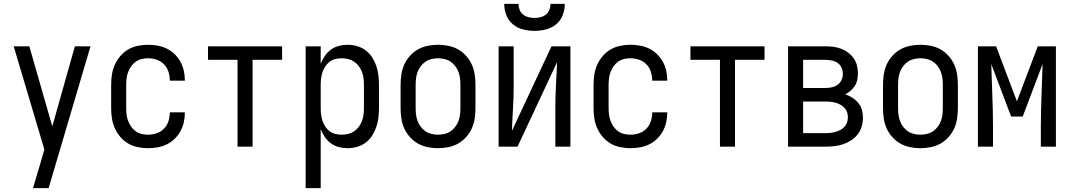

<svg xmlns="http://www.w3.org/2000/svg" viewBox="-20 -760 5540 995"><path d="M151 215Q160 185 169 154.5Q178 124 187 94L210 15L51 -520H132L251 -105L368 -520H449L232 215Z M747 8Q721 8 694 2.5Q667 -3 644 -16.5Q621 -30 603.5 -50.5Q586 -71 575 -95.5Q564 -120 560 -146.5Q556 -173 556 -200V-320Q556 -347 560 -373.5Q564 -400 575 -424.5Q586 -449 603.5 -469.5Q621 -490 644 -503.5Q667 -517 694 -522.5Q721 -528 747 -528Q772 -528 797 -523.5Q822 -519 844.5 -508Q867 -497 885 -479.5Q903 -462 915 -440Q927 -418 932.5 -393.5Q938 -369 938 -344V-342H860V-343Q860 -366 853 -388Q846 -410 830 -426.5Q814 -443 792 -450.5Q770 -458 747 -458Q730 -458 713.5 -454Q697 -450 683 -440Q669 -430 659.5 -416Q650 -402 644 -386.5Q638 -371 636 -354Q634 -337 634 -320V-200Q634 -183 636 -166Q638 -149 644 -133.5Q650 -118 659.5 -104Q669 -90 683 -80Q697 -70 713.5 -66Q730 -62 747 -62Q770 -62 792 -69.5Q814 -77 830 -93.5Q846 -110 853 -132Q860 -154 860 -177V-178H938V-176Q938 -151 932.5 -126.5Q927 -102 915 -80Q903 -58 885 -40.5Q867 -23 844.5 -12Q822 -1 797 3.5Q772 8 747 8Z M1211 0V-450H1058V-520H1442V-450H1289V0Z M1564 215V-520H1642V-429Q1650 -450 1663 -469.5Q1676 -489 1694.5 -502.5Q1713 -516 1735.5 -522Q1758 -528 1781 -528Q1806 -528 1830.5 -521Q1855 -514 1875 -499Q1895 -484 1908.5 -463Q1922 -442 1930 -418.5Q1938 -395 1941 -370Q1944 -345 1944 -320V-200Q1944 -175 1941 -150Q1938 -125 1930 -101.5Q1922 -78 1908.5 -57Q1895 -36 1875 -21Q1855 -6 1830.5 1Q1806 8 1781 8Q1758 8 1735.5 2Q1713 -4 1694.5 -17.5Q1676 -31 1663 -50.5Q1650 -70 1642 -91V215ZM1751 -62Q1768 -62 1784.5 -66Q1801 -70 1815 -79.5Q1829 -89 1839.5 -103Q1850 -117 1856 -133Q1862 -149 1864 -166Q1866 -183 1866 -200V-320Q1866 -337 1864 -354Q1862 -371 1856 -387Q1850 -403 1839.5 -417Q1829 -431 1815 -440.5Q1801 -450 1784.5 -454Q1768 -458 1751 -458Q1734 -458 1717.5 -454Q1701 -450 1688 -440Q1675 -430 1665.5 -415.5Q1656 -401 1651 -385.5Q1646 -370 1644 -353.5Q1642 -337 1642 -320V-200Q1642 -183 1644 -166.5Q1646 -150 1651 -134.5Q1656 -119 1665.5 -104.5Q1675 -90 1688 -80Q1701 -70 1717.5 -66Q1734 -62 1751 -62Z M2250 8Q2223 8 2196 2.5Q2169 -3 2146 -16Q2123 -29 2104.5 -49.5Q2086 -70 2075 -94.5Q2064 -119 2060 -146Q2056 -173 2056 -200V-320Q2056 -347 2060 -374Q2064 -401 2075 -425.5Q2086 -450 2104.5 -470.5Q2123 -491 2146 -504Q2169 -517 2196 -522.5Q2223 -528 2250 -528Q2277 -528 2304 -522.5Q2331 -517 2354 -504Q2377 -491 2395.5 -470.5Q2414 -450 2425 -425.5Q2436 -401 2440 -374Q2444 -347 2444 -320V-200Q2444 -173 2440 -146Q2436 -119 2425 -94.5Q2414 -70 2395.5 -49.5Q2377 -29 2354 -16Q2331 -3 2304 2.5Q2277 8 2250 8ZM2250 -62Q2267 -62 2284 -66Q2301 -70 2315 -79.5Q2329 -89 2339.5 -103Q2350 -117 2356 -133Q2362 -149 2364 -166Q2366 -183 2366 -200V-320Q2366 -337 2364 -354Q2362 -371 2356 -387Q2350 -403 2339.5 -417Q2329 -431 2315 -440.5Q2301 -450 2284 -454Q2267 -458 2250 -458Q2233 -458 2216 -454Q2199 -450 2185 -440.5Q2171 -431 2160.5 -417Q2150 -403 2144 -387Q2138 -371 2136 -354Q2134 -337 2134 -320V-200Q2134 -183 2136 -166Q2138 -149 2144 -133Q2150 -117 2160.5 -103Q2171 -89 2185 -79.5Q2199 -70 2216 -66Q2233 -62 2250 -62Z M2564 0V-520H2642V-312Q2642 -254 2638.5 -197Q2635 -140 2633 -82L2838 -520H2936V0H2858V-208Q2858 -266 2861.5 -323Q2865 -380 2867 -438L2662 0ZM2750 -600Q2720 -600 2690.5 -607.5Q2661 -615 2638 -634Q2615 -653 2604 -681.5Q2593 -710 2593 -740H2667Q2667 -724 2673 -709Q2679 -694 2691 -684.5Q2703 -675 2718.5 -671Q2734 -667 2750 -667Q2766 -667 2781.5 -671Q2797 -675 2809 -684.5Q2821 -694 2827 -709Q2833 -724 2833 -740H2907Q2907 -710 2896 -681.5Q2885 -653 2862 -634Q2839 -615 2809.5 -607.5Q2780 -600 2750 -600Z M3247 8Q3221 8 3194 2.5Q3167 -3 3144 -16.5Q3121 -30 3103.5 -50.5Q3086 -71 3075 -95.5Q3064 -120 3060 -146.5Q3056 -173 3056 -200V-320Q3056 -347 3060 -373.5Q3064 -400 3075 -424.5Q3086 -449 3103.5 -469.5Q3121 -490 3144 -503.5Q3167 -517 3194 -522.5Q3221 -528 3247 -528Q3272 -528 3297 -523.5Q3322 -519 3344.5 -508Q3367 -497 3385 -479.5Q3403 -462 3415 -440Q3427 -418 3432.5 -393.5Q3438 -369 3438 -344V-342H3360V-343Q3360 -366 3353 -388Q3346 -410 3330 -426.5Q3314 -443 3292 -450.5Q3270 -458 3247 -458Q3230 -458 3213.5 -454Q3197 -450 3183 -440Q3169 -430 3159.5 -416Q3150 -402 3144 -386.5Q3138 -371 3136 -354Q3134 -337 3134 -320V-200Q3134 -183 3136 -166Q3138 -149 3144 -133.5Q3150 -118 3159.5 -104Q3169 -90 3183 -80Q3197 -70 3213.5 -66Q3230 -62 3247 -62Q3270 -62 3292 -69.5Q3314 -77 3330 -93.5Q3346 -110 3353 -132Q3360 -154 3360 -177V-178H3438V-176Q3438 -151 3432.5 -126.5Q3427 -102 3415 -80Q3403 -58 3385 -40.5Q3367 -23 3344.5 -12Q3322 -1 3297 3.5Q3272 8 3247 8Z M3711 0V-450H3558V-520H3942V-450H3789V0Z M4064 0V-520H4257Q4278 -520 4298.5 -517.5Q4319 -515 4338.5 -507.5Q4358 -500 4375 -487.5Q4392 -475 4404 -458Q4416 -441 4421 -420.5Q4426 -400 4426 -379Q4426 -362 4422.5 -345.5Q4419 -329 4410 -315Q4401 -301 4388 -290Q4375 -279 4360 -271Q4380 -265 4397.5 -253.5Q4415 -242 4428 -226.5Q4441 -211 4446.5 -191Q4452 -171 4452 -150Q4452 -127 4445.5 -104.5Q4439 -82 4424.5 -63.5Q4410 -45 4390.5 -32.5Q4371 -20 4349 -12.5Q4327 -5 4303.5 -2.5Q4280 0 4257 0ZM4142 -304H4257Q4274 -304 4290.5 -307.5Q4307 -311 4320.5 -320.5Q4334 -330 4341 -345.5Q4348 -361 4348 -377Q4348 -394 4341 -409.5Q4334 -425 4320.5 -434Q4307 -443 4290.5 -446.5Q4274 -450 4257 -450H4142ZM4142 -70H4257Q4271 -70 4284 -71.5Q4297 -73 4310 -76.5Q4323 -80 4335 -86.5Q4347 -93 4356 -102.5Q4365 -112 4369.5 -125Q4374 -138 4374 -152Q4374 -165 4370 -178Q4366 -191 4356.5 -201Q4347 -211 4335 -217.5Q4323 -224 4310.5 -227.5Q4298 -231 4284.5 -232.5Q4271 -234 4257 -234H4142Z M4750 8Q4723 8 4696 2.5Q4669 -3 4646 -16Q4623 -29 4604.5 -49.5Q4586 -70 4575 -94.5Q4564 -119 4560 -146Q4556 -173 4556 -200V-320Q4556 -347 4560 -374Q4564 -401 4575 -425.5Q4586 -450 4604.5 -470.5Q4623 -491 4646 -504Q4669 -517 4696 -522.5Q4723 -528 4750 -528Q4777 -528 4804 -522.5Q4831 -517 4854 -504Q4877 -491 4895.5 -470.5Q4914 -450 4925 -425.5Q4936 -401 4940 -374Q4944 -347 4944 -320V-200Q4944 -173 4940 -146Q4936 -119 4925 -94.5Q4914 -70 4895.5 -49.5Q4877 -29 4854 -16Q4831 -3 4804 2.5Q4777 8 4750 8ZM4750 -62Q4767 -62 4784 -66Q4801 -70 4815 -79.5Q4829 -89 4839.5 -103Q4850 -117 4856 -133Q4862 -149 4864 -166Q4866 -183 4866 -200V-320Q4866 -337 4864 -354Q4862 -371 4856 -387Q4850 -403 4839.5 -417Q4829 -431 4815 -440.5Q4801 -450 4784 -454Q4767 -458 4750 -458Q4733 -458 4716 -454Q4699 -450 4685 -440.5Q4671 -431 4660.5 -417Q4650 -403 4644 -387Q4638 -371 4636 -354Q4634 -337 4634 -320V-200Q4634 -183 4636 -166Q4638 -149 4644 -133Q4650 -117 4660.5 -103Q4671 -89 4685 -79.5Q4699 -70 4716 -66Q4733 -62 4750 -62Z M5048 0V-520H5142L5250 -235L5358 -520H5452V0H5374V-104Q5374 -185 5377.5 -266Q5381 -347 5383 -428L5280 -156H5220L5117 -428Q5119 -347 5122.5 -266Q5126 -185 5126 -104V0Z"/></svg>

Font: Iosevka Term SS14
Style: Regular
Weight: 400
Monospace: yes
Designer: Belleve Invis
Foundry: Belleve Invis
Version: Version 24.1.1; ttfautohint (v1.8.4)